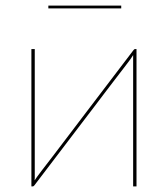

<svg xmlns="http://www.w3.org/2000/svg" viewBox="-20 -665 599 685"><path d="M92 0ZM92 0V-490H104V-40Q104 -35 104 -30.5Q104 -26 103.5 -21.5L112.5 -34.5Q113 -35.5 128.2 -55.5Q143.5 -75.5 168 -107.2Q192.5 -139 223.2 -179.8Q254 -220.5 286 -262.5Q361 -361.5 456.5 -486.5Q459 -490 462 -490H467V0H455V-450V-468.5L446.5 -455.5Q446 -454.5 439 -445.2Q432 -436 419.8 -420Q407.5 -404 391 -382.5Q374.5 -361 355.5 -336Q336.5 -311 315.5 -283.2Q294.5 -255.5 273 -227.5Q198 -128.5 102.5 -3.5Q100 0 97 0ZM152.5 -645H412.5V-635H152.5Z"/></svg>

Font: Lato Hairline
Style: Regular
Weight: 100
Designer: Lukasz Dziedzic
Foundry: tyPoland Lukasz Dziedzic
Version: Version 2.007; 2014-02-27